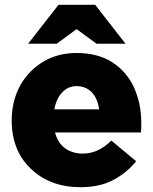

<svg xmlns="http://www.w3.org/2000/svg" viewBox="-20 -776 646 809"><path d="M98.6 -591.8Q128.9 -591.8 218.8 -591.8Q240.2 -607.4 302.7 -653.3Q324.2 -637.7 386.7 -591.8Q418 -591.8 508.8 -591.8Q476.6 -632.8 380.9 -755.9Q342.8 -755.9 226.6 -755.9Q195.3 -714.8 98.6 -591.8ZM319.3 12.7Q400.4 12.7 457 -17.6Q514.6 -47.9 553.7 -96.7Q518.6 -126 449.2 -183.6Q419.9 -155.3 391.6 -142.6Q362.3 -128.9 329.1 -128.9Q285.2 -128.9 253.9 -151.4Q223.6 -173.8 211.9 -217.8Q333 -217.8 574.2 -217.8Q575.2 -227.5 575.2 -238.3Q575.2 -248 575.2 -256.8Q575.2 -298.8 567.4 -337.9Q558.6 -377 543 -411.1Q512.7 -474.6 453.1 -513.7Q392.6 -552.7 301.8 -552.7Q224.6 -552.7 163.1 -516.6Q102.5 -480.5 67.4 -419.9Q48.8 -387.7 39.1 -349.6Q29.3 -311.5 29.3 -269.5Q29.3 -269.5 29.3 -267.6Q29.3 -141.6 110.4 -64.5Q191.4 12.7 319.3 12.7ZM209 -315.4Q216.8 -359.4 241.2 -385.7Q265.6 -413.1 302.7 -413.1Q341.8 -413.1 367.2 -386.7Q391.6 -360.4 397.5 -315.4Q334 -315.4 209 -315.4Z"/></svg>

Font: Big-Shock
Style: Black
Weight: 400